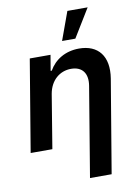

<svg xmlns="http://www.w3.org/2000/svg" viewBox="-104 -850 818 1123"><g transform="rotate(-10 305.0 -288.0)"><path d="M202.4 -319.6C216.3 -398.4 272 -443.9 338.8 -443.9C405.5 -443.9 437.9 -399.9 425.8 -327.4L337.4 204.5H465.9L558.2 -347.3C579.5 -478.3 518.1 -552.6 405.5 -552.6C323.9 -552.6 260.7 -513.8 226.2 -452.8H219.5L235.1 -545.5H111.9L21 0H149.9ZM315.7 -613.3H394.5L497.2 -781.2H376.8Z"/></g></svg>

Font: Margiela Sans Semi Bold
Style: Italic
Weight: 600
Italic angle: -9.39999°
Designer: Stefan Endress, Andreas Faust
Version: Version 1.100;FEAKit 1.0